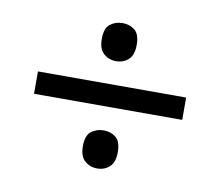

<svg xmlns="http://www.w3.org/2000/svg" viewBox="-59 -652 690 601"><g transform="rotate(10 286.0 -352.0)"><path d="M285 -462Q262 -462 245.5 -476.5Q229 -491 229 -523Q229 -557 245.5 -570Q262 -583 285 -583Q308 -583 324 -570Q340 -557 340 -523Q340 -491 324 -476.5Q308 -462 285 -462ZM50 -317V-388H521V-317ZM285 -121Q262 -121 245.5 -135.5Q229 -150 229 -182Q229 -216 245.5 -229Q262 -242 285 -242Q308 -242 324 -229Q340 -216 340 -182Q340 -150 324 -135.5Q308 -121 285 -121Z"/></g></svg>

Font: Noto Sans Samaritan
Style: Regular
Weight: 400
Designer: Monotype Design Team
Foundry: Monotype Imaging Inc.
Version: Version 2.001; ttfautohint (v1.8.4.7-5d5b)